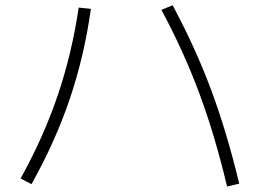

<svg xmlns="http://www.w3.org/2000/svg" viewBox="-20 -716 978 723"><path d="M587.9 -678.7 629.9 -696.3Q714.8 -538.6 774.2 -379.9Q833.5 -221.2 880.9 -24.4L835 -13.7Q789.1 -207.5 730.2 -365.5Q671.4 -523.4 587.9 -678.7ZM276.4 -687.5 322.3 -682.6Q297.4 -504.9 242.9 -344Q188.5 -183.1 98.6 -22.5L57.6 -43.9Q144 -199.7 197.3 -356.7Q250.5 -513.7 276.4 -687.5Z"/></svg>

Font: Pretendard ExtraLight
Style: Regular
Weight: 200
Designer: Base glyphs from Inter by Rasmus Andersson; Hangeul glyphs from Noto Sans CJK(Source Han Sans) by Jang Soo-young and Kan
Foundry: Kil Hyung-jin
Version: Version 1.309